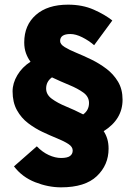

<svg xmlns="http://www.w3.org/2000/svg" viewBox="-20 -712 580 824"><path d="M242 92Q187 92 131 70Q75 48 40 2L138 -84Q162 -59 189.5 -46.5Q217 -34 242 -34Q269 -34 280.5 -42.5Q292 -51 292 -66Q292 -82 273.5 -94Q255 -106 225.5 -118Q196 -130 163 -145.5Q130 -161 100.5 -183.5Q71 -206 52.5 -239.5Q34 -273 34 -320Q34 -355 54.5 -389.5Q75 -424 111 -447Q99 -463 91.5 -483.5Q84 -504 84 -530Q84 -604 134 -648Q184 -692 272 -692Q334 -692 382.5 -670.5Q431 -649 462 -624L384 -518Q361 -538 333 -552Q305 -566 282 -566Q238 -566 238 -536Q238 -522 257.5 -510Q277 -498 307.5 -485.5Q338 -473 372 -456.5Q406 -440 436.5 -417Q467 -394 486.5 -361.5Q506 -329 506 -284Q506 -200 425 -149Q435 -134 440.5 -115.5Q446 -97 446 -74Q446 -4 395.5 44Q345 92 242 92ZM178 -332Q178 -306 202.5 -288Q227 -270 263.5 -255Q300 -240 337 -221Q362 -239 362 -270Q362 -297 338 -314.5Q314 -332 277.5 -347Q241 -362 203 -380Q178 -362 178 -332Z"/></svg>

Font: Assistant ExtraBold
Style: Regular
Weight: 800
Designer: Hebrew By Ben Nathan, Latin by Paul Hunt
Version: Version 3.000